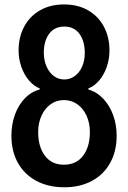

<svg xmlns="http://www.w3.org/2000/svg" viewBox="-20 -815 566 847"><path d="M30.3 -216.3Q30.3 -265.1 45.4 -307.9Q60.5 -350.6 88.9 -380.4Q117.2 -410.2 155.3 -420.4V-424.8Q128.4 -435.5 107.2 -460.9Q85.9 -486.3 74 -520.8Q62 -555.2 62 -592.3Q62 -650.9 86.4 -697Q110.8 -743.2 156.2 -769.3Q201.7 -795.4 262.7 -795.4Q323.7 -795.4 368.9 -769.3Q414.1 -743.2 438.5 -697Q462.9 -650.9 462.9 -592.3Q462.9 -554.2 450.9 -519.8Q439 -485.4 417.7 -460.2Q396.5 -435.1 369.6 -424.8V-420.4Q407.7 -409.2 436 -378.9Q464.4 -348.6 479.5 -306.4Q494.6 -264.2 494.6 -216.3Q494.6 -148.4 466.3 -96.9Q438 -45.4 385.7 -17.1Q333.5 11.2 263.7 11.2Q193.4 11.2 140.4 -17.1Q87.4 -45.4 58.8 -96.9Q30.3 -148.4 30.3 -216.3ZM354 -581.1Q354 -633.3 330.6 -665.5Q307.1 -697.8 263.7 -697.8Q220.2 -697.8 196.8 -665.8Q173.3 -633.8 173.3 -582.5Q173.3 -548.8 185.1 -522Q196.8 -495.1 217.3 -479.7Q237.8 -464.4 263.7 -464.4Q289.1 -464.4 309.8 -479.5Q330.6 -494.6 342.3 -521.2Q354 -547.9 354 -581.1ZM376.5 -231.9Q376.5 -272.5 361.8 -304.7Q347.2 -336.9 321 -355.2Q294.9 -373.5 261.7 -373.5Q229 -373.5 203.4 -355.2Q177.7 -336.9 163.1 -304.7Q148.4 -272.5 148.4 -231.9Q148.4 -167.5 178.2 -127.9Q208 -88.4 261.7 -88.4Q316.4 -88.4 346.4 -127.9Q376.5 -167.5 376.5 -231.9Z"/></svg>

Font: Decalotype Medium
Style: Regular
Weight: 500
Designer: Alfredo Marco Pradil
Foundry: Alfredo Marco Pradil
Version: Version 1.0